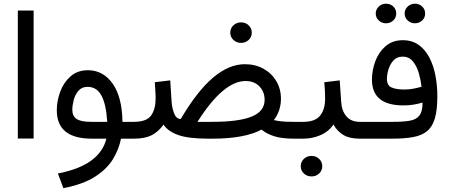

<svg xmlns="http://www.w3.org/2000/svg" viewBox="-20 -733 2380 1015"><path d="M157.7 -677.2V-0.5H74.2V-677.2Z M444.8 -361.8Q524.9 -361.8 575.2 -291.3Q625.5 -220.7 627.4 -88.9H686V0H619.6Q608.9 56.2 576.9 108.6Q544.9 161.1 481.9 201.4Q418.9 241.7 314.9 261.7L286.1 184.1Q507.3 141.6 542.5 0H465.3Q280.3 0 280.3 -149.9Q280.3 -200.2 298.6 -249Q316.9 -297.9 353.5 -329.8Q390.1 -361.8 444.8 -361.8ZM460.4 -88.9H546.9Q541 -183.1 515.9 -228.5Q490.7 -273.9 443.4 -273.9Q412.1 -273.9 394.3 -252.7Q376.5 -231.4 369.4 -203.1Q362.3 -174.8 362.3 -152.8Q362.3 -118.7 385.5 -103.8Q408.7 -88.9 460.4 -88.9Z M1197.3 -560.5Q1197.3 -583.5 1213.9 -599.1Q1230.5 -614.7 1254.4 -614.7Q1278.3 -614.7 1294.7 -599.1Q1311 -583.5 1311 -560.5Q1311 -537.6 1294.7 -522Q1278.3 -506.3 1254.4 -506.3Q1230.5 -506.3 1213.9 -522Q1197.3 -537.6 1197.3 -560.5ZM1105 0H1079.1Q975.6 0 921.4 -19.5Q867.2 -39.1 844.7 -74.2Q816.4 -35.6 781 -17.8Q745.6 0 687 0H668L668.5 -88.9H687Q755.4 -88.9 779.1 -122.8Q802.7 -156.7 802.7 -211.9Q802.7 -235.4 801 -255.4Q799.3 -275.4 798.3 -298.3L879.9 -308.1L887.2 -193.8Q889.6 -161.1 900.9 -132.6Q912.1 -104 935.5 -104Q1022.9 -252.4 1106.7 -323Q1190.4 -393.6 1274.4 -393.6Q1330.1 -393.6 1373.3 -369.4Q1416.5 -345.2 1440.9 -303.7Q1465.3 -262.2 1465.3 -210Q1464.8 -147 1427.7 -98.1Q1441.9 -94.7 1464.6 -91.8Q1487.3 -88.9 1531.7 -88.9H1545.9V0H1532.2Q1470.2 0 1429.9 -12.7Q1389.6 -25.4 1362.3 -47.9Q1322.3 -25.4 1256.8 -12.7Q1191.4 0 1105 0ZM1278.3 -304.7Q1160.6 -304.7 1023.9 -88.9H1103Q1242.2 -88.9 1310.5 -116.7Q1378.9 -144.5 1378.9 -205.1Q1378.9 -248 1351.3 -276.4Q1323.7 -304.7 1278.3 -304.7Z M1526.4 -88.9H1583.5Q1645.5 -88.9 1672.1 -121.6Q1698.7 -154.3 1698.7 -211.9Q1698.7 -235.4 1697.5 -256.3Q1696.3 -277.3 1694.3 -298.3L1775.9 -308.1L1783.7 -193.8Q1786.6 -147 1811.3 -117.9Q1835.9 -88.9 1882.8 -88.9H1892.6V0H1881.8Q1827.6 0 1795.2 -19.5Q1762.7 -39.1 1742.7 -74.7Q1716.3 -36.1 1673.3 -18.1Q1630.4 0 1583.5 0H1526.4ZM1569.8 145.5Q1569.8 122.6 1586.4 106.9Q1603 91.3 1627 91.3Q1650.9 91.3 1667.2 106.9Q1683.6 122.6 1683.6 145.5Q1683.6 168.5 1667.2 184.1Q1650.9 199.7 1627 199.7Q1603 199.7 1586.4 184.1Q1569.8 168.5 1569.8 145.5Z M2119.1 -661.6Q2119.1 -683.1 2135 -698.2Q2150.9 -713.4 2173.3 -713.4Q2196.3 -713.4 2211.9 -698.5Q2227.5 -683.6 2227.5 -661.6Q2227.5 -639.6 2211.9 -624.8Q2196.3 -609.9 2173.3 -609.9Q2150.9 -609.9 2135 -625Q2119.1 -640.1 2119.1 -661.6ZM1966.3 -661.6Q1966.3 -683.1 1982.2 -698.2Q1998 -713.4 2020.5 -713.4Q2043.5 -713.4 2059.1 -698.5Q2074.7 -683.6 2074.7 -661.6Q2074.7 -639.6 2059.1 -624.8Q2043.5 -609.9 2020.5 -609.9Q1998 -609.9 1982.2 -625Q1966.3 -640.1 1966.3 -661.6ZM2059.1 -88.9Q2114.3 -88.9 2148.2 -95.2Q2182.1 -101.6 2198 -123.3Q2213.9 -145 2213.9 -190.9Q2189.9 -183.6 2165.3 -179.7Q2140.6 -175.8 2112.3 -175.8Q1946.3 -175.8 1946.3 -312Q1946.3 -361.3 1964.1 -409.2Q1981.9 -457 2018.3 -488.8Q2054.7 -520.5 2109.4 -520.5Q2158.7 -520.5 2193.6 -495.4Q2228.5 -470.2 2250.2 -428Q2272 -385.7 2282 -333Q2292 -280.3 2292 -225.1Q2292 -152.3 2279.1 -107.7Q2266.1 -63 2237.8 -39.8Q2209.5 -16.6 2164.1 -8.3Q2118.7 0 2053.2 0H1874.5V-88.9ZM2119.1 -259.8Q2141.6 -259.8 2163.8 -263.9Q2186 -268.1 2208.5 -274.4Q2204.6 -309.1 2194.1 -345.9Q2183.6 -382.8 2163.1 -408.2Q2142.6 -433.6 2108.4 -433.6Q2078.1 -433.6 2059.8 -413.3Q2041.5 -393.1 2033.4 -365.5Q2025.4 -337.9 2025.4 -315.4Q2025.4 -281.7 2049.6 -270.8Q2073.7 -259.8 2119.1 -259.8Z"/></svg>

Font: Vazirmatn RD
Style: Regular
Weight: 400
Designer: Saber Rastikerdar
Foundry: Saber Rastikerdar
Version: Version 32.102